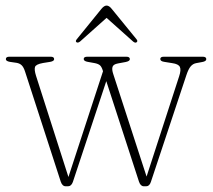

<svg xmlns="http://www.w3.org/2000/svg" viewBox="-20 -644 744 672"><path d="M218 8H210Q198 8 192.5 -8.5L68 -392.5Q63 -408.5 56.2 -415.2Q49.5 -422 38.5 -424L14.5 -427.5Q0.5 -430 0.5 -437Q0.5 -445.5 12.5 -445.5H157.5Q169.5 -445.5 169.5 -437Q169.5 -430 155.5 -427.5L130.5 -423.5Q105.5 -419 102.5 -409.5Q99.5 -400 106 -379L219.5 -24.5L340.5 -394.5L339.5 -398Q335.5 -410.5 329.8 -415.5Q324 -420.5 312 -423L287 -427.5Q273 -430 273 -437.5Q273 -445.5 285.5 -445.5H422Q434.5 -445.5 434.5 -437Q434.5 -430 420 -427L393 -422Q376.5 -419 373.8 -409.8Q371 -400.5 376.5 -384.5L493 -26L607 -377Q614.5 -399.5 609.5 -409.8Q604.5 -420 583 -423L555 -427.5Q541 -429.5 541 -437.5Q541 -445.5 553.5 -445.5H689.5Q702 -445.5 702 -437Q702 -429.5 688 -427L666.5 -423Q655.5 -421 647.5 -411.8Q639.5 -402.5 632.5 -381.5L508 -7Q503 8 491.5 8H483.5Q472 8 466.5 -8L352 -360L235 -7Q229.5 8 218 8ZM458 -496Q453.5 -492.5 446 -498.5L353 -581.5L260 -498.5Q252.5 -493 248 -496Q242.5 -499.5 249 -507L335 -613Q344.5 -624.5 353 -624.5Q362 -624.5 371 -613L457.5 -507Q463.5 -500 458 -496Z"/></svg>

Font: Fraunces 72pt Soft Thin
Style: Regular
Weight: 100
Version: Version 1.000;[b76b70a41]